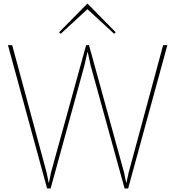

<svg xmlns="http://www.w3.org/2000/svg" viewBox="-20 -1065 991 1085"><path d="M901.9 -810.1H925.8L704.1 0H684.1L492.2 -694.8L476.1 -770H474.1L457 -694.8L266.1 0H246.1L24.9 -810.1H48.8L243.2 -90.8L254.9 -33.2H256.8L268.1 -89.8L466.8 -810.1H482.9L681.2 -89.8L692.9 -33.2H694.8L707 -89.8ZM474.1 -1044.9 633.8 -882.8 625 -874 474.1 -1013.2 323.2 -874 314 -882.8Z"/></svg>

Font: Sinkin Sans 100 Thin
Style: Regular
Weight: 100
Designer: Keith Bates
Foundry: K-Type
Version: Sinkin Sans (version 1.0)  by Keith Bates   •   © 2014   www